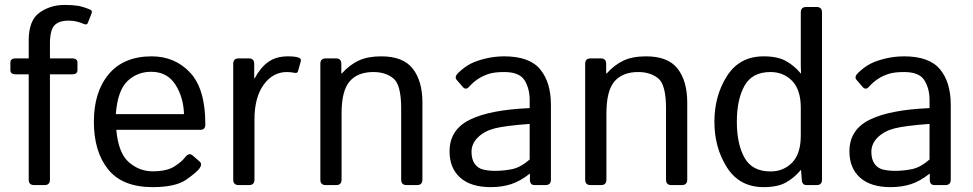

<svg xmlns="http://www.w3.org/2000/svg" viewBox="-20 -749 3937 777"><path d="M43.9 -448.2Q22 -448.2 22 -465.3V-495.6Q22 -512.7 43.9 -512.7H96.2V-585.4Q96.2 -667 140.1 -698Q184.1 -729 240.7 -729Q274.4 -729 295.2 -725.6Q315.9 -722.2 344.2 -710.4Q355 -706.1 350.6 -694.8L335.4 -656.2Q331.5 -646.5 318.4 -652.3Q307.6 -657.2 292 -661.4Q276.4 -665.5 258.3 -665.5Q217.8 -665.5 200 -646Q182.1 -626.5 182.1 -571.3V-512.7H271.5Q293.5 -512.7 293.5 -495.6V-465.3Q293.5 -448.2 271.5 -448.2H182.1V-22Q182.1 0 160.2 0H118.2Q96.2 0 96.2 -22V-448.2Z M359.9 -256.3Q359.9 -377.4 420.4 -449.2Q481 -521 593.8 -521Q687.5 -521 749.3 -455.3Q811 -389.6 811 -245.6Q811 -223.6 791 -223.6H450.7Q459 -129.4 501.5 -92.5Q543.9 -55.7 597.7 -55.7Q654.3 -55.7 684.6 -74.7Q714.8 -93.8 729 -112.3Q744.6 -132.8 759.3 -120.1L788.1 -95.2Q799.3 -85.4 788.1 -68.4Q778.8 -54.2 735.1 -22.9Q691.4 8.3 597.7 8.3Q475.6 8.3 417.7 -63.5Q359.9 -135.3 359.9 -256.3ZM448.7 -287.1H724.6Q722.7 -355.5 689.5 -407Q656.2 -458.5 591.8 -458.5Q535.2 -458.5 495.6 -420.7Q456.1 -382.8 448.7 -287.1Z M945.8 0Q923.8 0 923.8 -22V-490.7Q923.8 -512.7 945.8 -512.7H986.8Q1008.8 -512.7 1008.8 -490.7V-432.1H1010.7Q1034.2 -476.1 1065.9 -498.5Q1097.7 -521 1145 -521Q1176.3 -521 1189 -515.6Q1200.2 -511.2 1197.3 -501L1186 -460.9Q1183.6 -452.1 1173.3 -454.1Q1156.2 -457.5 1141.1 -457.5Q1084 -457.5 1046.9 -406Q1009.8 -354.5 1009.8 -265.6V-22Q1009.8 0 987.8 0Z M1298.3 0Q1276.4 0 1276.4 -22V-490.7Q1276.4 -512.7 1298.3 -512.7H1339.4Q1361.3 -512.7 1361.3 -490.7V-451.7H1363.3Q1395 -486.8 1431.6 -503.9Q1468.3 -521 1522.9 -521Q1611.8 -521 1650.6 -470.9Q1689.5 -420.9 1689.5 -334V-22Q1689.5 0 1667.5 0H1625.5Q1603.5 0 1603.5 -22V-310.5Q1603.5 -406.2 1571.8 -431.9Q1540 -457.5 1491.2 -457.5Q1427.7 -457.5 1395 -419.7Q1362.3 -381.8 1362.3 -290V-22Q1362.3 0 1340.3 0Z M1799.3 -136.7Q1799.3 -223.6 1880.6 -264.2Q1961.9 -304.7 2123.5 -311.5V-344.7Q2123.5 -390.6 2102.8 -424.1Q2082 -457.5 2020.5 -457.5Q1981.4 -457.5 1958 -450Q1934.6 -442.4 1915.3 -429.9Q1896 -417.5 1878.4 -397.9Q1865.2 -383.3 1853.5 -396.5L1828.1 -425.8Q1817.4 -438 1835.4 -455.1Q1861.3 -479.5 1885.7 -491.7Q1910.2 -503.9 1946.5 -512.5Q1982.9 -521 2020.5 -521Q2122.6 -521 2166 -468.5Q2209.5 -416 2209.5 -324.7V-22Q2209.5 0 2187.5 0H2143.6Q2124.5 0 2124.5 -22V-45.9H2123.5Q2085 -15.6 2048.1 -3.7Q2011.2 8.3 1965.8 8.3Q1885.7 8.3 1842.5 -30Q1799.3 -68.4 1799.3 -136.7ZM1888.2 -134.8Q1888.2 -104.5 1900.9 -86.2Q1913.6 -67.9 1936 -62.7Q1958.5 -57.6 1982.9 -57.6Q2020.5 -57.6 2054.2 -64.9Q2087.9 -72.3 2123.5 -103.5V-247.6Q2024.9 -240.2 1982.9 -229.7Q1940.9 -219.2 1914.6 -193.6Q1888.2 -168 1888.2 -134.8Z M2370.1 0Q2348.1 0 2348.1 -22V-490.7Q2348.1 -512.7 2370.1 -512.7H2411.1Q2433.1 -512.7 2433.1 -490.7V-451.7H2435.1Q2466.8 -486.8 2503.4 -503.9Q2540 -521 2594.7 -521Q2683.6 -521 2722.4 -470.9Q2761.2 -420.9 2761.2 -334V-22Q2761.2 0 2739.3 0H2697.3Q2675.3 0 2675.3 -22V-310.5Q2675.3 -406.2 2643.6 -431.9Q2611.8 -457.5 2563 -457.5Q2499.5 -457.5 2466.8 -419.7Q2434.1 -381.8 2434.1 -290V-22Q2434.1 0 2412.1 0Z M2871.1 -256.3Q2871.1 -361.3 2921.9 -441.2Q2972.7 -521 3070.3 -521Q3126.5 -521 3160.2 -502.4Q3193.8 -483.9 3220.7 -451.7H3221.7Q3220.7 -466.3 3220.7 -481.4V-698.7Q3220.7 -720.7 3242.7 -720.7H3284.7Q3306.6 -720.7 3306.6 -698.7V-22Q3306.6 0 3284.7 0H3243.7Q3226.1 0 3224.6 -22L3221.7 -61H3220.7Q3193.8 -28.8 3160.2 -10.3Q3126.5 8.3 3070.3 8.3Q2972.7 8.3 2921.9 -71.5Q2871.1 -151.4 2871.1 -256.3ZM2961.9 -256.3Q2961.9 -166.5 2992.9 -110.8Q3023.9 -55.2 3098.1 -55.2Q3150.9 -55.2 3185.8 -91.1Q3220.7 -127 3220.7 -200.2V-312.5Q3220.7 -385.7 3185.8 -421.6Q3150.9 -457.5 3098.1 -457.5Q3023.9 -457.5 2992.9 -401.9Q2961.9 -346.2 2961.9 -256.3Z M3417.5 -136.7Q3417.5 -223.6 3498.8 -264.2Q3580.1 -304.7 3741.7 -311.5V-344.7Q3741.7 -390.6 3720.9 -424.1Q3700.2 -457.5 3638.7 -457.5Q3599.6 -457.5 3576.2 -450Q3552.7 -442.4 3533.4 -429.9Q3514.2 -417.5 3496.6 -397.9Q3483.4 -383.3 3471.7 -396.5L3446.3 -425.8Q3435.5 -438 3453.6 -455.1Q3479.5 -479.5 3503.9 -491.7Q3528.3 -503.9 3564.7 -512.5Q3601.1 -521 3638.7 -521Q3740.7 -521 3784.2 -468.5Q3827.6 -416 3827.6 -324.7V-22Q3827.6 0 3805.7 0H3761.7Q3742.7 0 3742.7 -22V-45.9H3741.7Q3703.1 -15.6 3666.3 -3.7Q3629.4 8.3 3584 8.3Q3503.9 8.3 3460.7 -30Q3417.5 -68.4 3417.5 -136.7ZM3506.3 -134.8Q3506.3 -104.5 3519 -86.2Q3531.7 -67.9 3554.2 -62.7Q3576.7 -57.6 3601.1 -57.6Q3638.7 -57.6 3672.4 -64.9Q3706.1 -72.3 3741.7 -103.5V-247.6Q3643.1 -240.2 3601.1 -229.7Q3559.1 -219.2 3532.7 -193.6Q3506.3 -168 3506.3 -134.8Z"/></svg>

Font: Istok Web
Style: Regular
Weight: 400
Designer: Andrey V. Panov
Foundry: Andrey V. Panov
Version: Version 1.0.2g